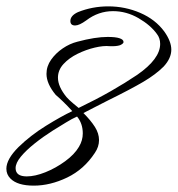

<svg xmlns="http://www.w3.org/2000/svg" viewBox="-84 -550 558 603"><path d="M22 33Q-29 33 -51 11Q-64 -2 -64 -20Q-64 -50 -26 -88Q12 -125 60.5 -155Q109 -185 143 -201Q136 -209 128.5 -216.5Q121 -224 113 -232Q105 -240 99 -245Q93 -250 91 -252Q62 -287 62 -318Q62 -342 76.5 -362.5Q91 -383 113 -398Q135 -413 159 -419Q215 -434 254 -434Q279 -434 291 -430Q304 -426 304 -418Q304 -413 293 -408Q281 -404 260 -405Q241 -407 213.5 -400.5Q186 -394 159.5 -381Q133 -368 115.5 -349Q98 -330 98 -306Q98 -278 125 -245Q133 -236 145.5 -225.5Q158 -215 163 -211Q219 -238 264.5 -264Q310 -290 347 -315Q419 -365 419 -412Q419 -430 409 -443Q389 -471 351 -493Q313 -515 271 -515Q225 -515 187 -486Q165 -470 152 -470Q137 -470 137 -484Q137 -501 161 -512Q206 -530 256 -530Q309 -530 356.5 -509.5Q404 -489 432 -451Q454 -420 454 -394Q454 -367 430 -341Q405 -316 366 -293Q327 -270 254 -234Q229 -221 210 -211.5Q191 -202 178 -195Q201 -172 214 -151.5Q227 -131 227 -110Q227 -89 214 -70Q180 -18 127 7.5Q74 33 22 33ZM0 4Q26 4 58.5 -9Q91 -22 120.5 -43.5Q150 -65 164 -89Q176 -109 176 -131Q176 -162 158 -184Q142 -177 123.5 -165.5Q105 -154 82 -140Q52 -121 25 -99.5Q-2 -78 -18.5 -58Q-35 -38 -35 -22Q-35 4 0 4Z"/></svg>

Font: Allison
Style: Regular
Weight: 400
Designer: Robert E. Leuschke
Foundry: Robert E. Leuschke
Version: Version 1.010; ttfautohint (v1.8.3)